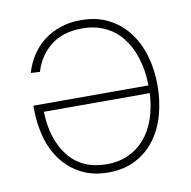

<svg xmlns="http://www.w3.org/2000/svg" viewBox="-67 -609 684 687"><g transform="rotate(-10 275.0 -265.0)"><path d="M270 -542Q327 -542 370 -520Q413 -498 442 -460Q471 -422 485.5 -371.5Q500 -321 500 -265Q500 -209 486 -158.5Q472 -108 443.5 -70Q415 -32 372.5 -10Q330 12 274 12Q217 12 175 -10Q133 -32 105 -69Q77 -106 63.5 -155Q50 -204 50 -258V-270H468Q467 -326 452.5 -371Q438 -416 412.5 -447.5Q387 -479 350.5 -495.5Q314 -512 270 -512Q199 -512 155 -477Q111 -442 94 -385L61 -387Q71 -421 89.5 -449.5Q108 -478 134.5 -498.5Q161 -519 195 -530.5Q229 -542 270 -542ZM83 -242Q86 -140 135 -79Q184 -18 274 -18Q316 -18 350.5 -33.5Q385 -49 410.5 -78Q436 -107 450.5 -148.5Q465 -190 468 -242Z"/></g></svg>

Font: Geist Thin
Style: Regular
Weight: 400
Designer: Basement.studio, Andrés Briganti, Mateo Zaragoza
Foundry: Basement.studio, Vercel, Andrés Briganti, Guido Ferreyra, Mateo Zaragoza
Version: Version 1.401